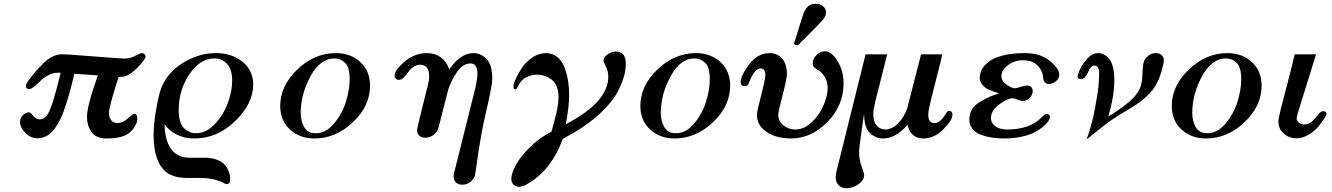

<svg xmlns="http://www.w3.org/2000/svg" viewBox="-20 -734 7119 1026"><path d="M86.9 -82Q86.9 -103 102.5 -118.4Q118.2 -133.8 133.8 -133.8Q143.6 -133.8 158.2 -115Q172.9 -96.2 190.9 -96.2Q208 -96.2 221.4 -107.7Q234.9 -119.1 245.8 -145Q256.8 -170.9 263.9 -194.3Q271 -217.8 282.2 -258.8Q287.1 -276.9 289.1 -286.1L304.2 -345.2H288.1Q263.2 -345.2 237.5 -331.5Q211.9 -317.9 195.6 -301.5Q179.2 -285.2 162.6 -271.5Q146 -257.8 136.2 -257.8Q118.2 -257.8 118.2 -275.9Q118.2 -283.7 129.9 -300.8Q154.8 -334 169.4 -351.1Q184.1 -368.2 210 -394Q235.8 -419.9 261 -431.9Q286.1 -443.8 312 -443.8Q332 -443.8 341.8 -442.9L611.8 -422.9Q639.6 -420.9 647 -420.9Q672.9 -420.9 702.4 -435.5Q731.9 -450.2 738.8 -450.2Q746.6 -450.2 752.2 -444.6Q757.8 -439 757.8 -432.1Q757.8 -418 718 -376Q678.2 -334 644 -325.2Q634.3 -323.2 613.8 -323.2Q562 -162.1 562 -129.9Q562 -106 574.5 -91.1Q586.9 -76.2 607.9 -76.2Q634.8 -76.2 662.8 -101.1Q690.9 -126 696.8 -126Q713.9 -126 713.9 -100.1Q713.9 -78.1 699 -55.7Q684.1 -33.2 666 -20Q627.9 5.9 548.8 5.9Q491.7 5.9 468.3 -29.1Q444.8 -64 444.8 -108.9Q444.8 -169.9 502.9 -331.1L377.9 -339.8L377 -338.9Q354 -235.8 318.8 -134.8Q312 -116.7 303.5 -99.4Q294.9 -82 278.1 -54.9Q261.2 -27.8 236.1 -11.5Q210.9 4.9 182.1 4.9Q142.1 4.9 114.5 -25.1Q86.9 -55.2 86.9 -82Z M800.8 -13.2Q800.8 -71.3 814.5 -149.2Q828.1 -227.1 841.8 -264.2Q874 -346.2 958 -398.2Q1042 -450.2 1133.8 -450.2Q1219.7 -450.2 1276.4 -403.6Q1333 -356.9 1333 -283.2Q1333 -180.2 1237.1 -87.2Q1141.1 5.9 1019 5.9Q917 5.9 858.9 -69.8Q864.7 109.4 995.1 108.9H1076.2Q1111.3 108.9 1137.2 118.9Q1163.1 128.9 1176.5 141.8Q1189.9 154.8 1198 172.4Q1206.1 189.9 1208 200.9Q1210 211.9 1210 221.2Q1210 250 1190.9 250Q1185.1 250 1171.4 241.9Q1157.7 233.9 1125.2 225.3Q1092.8 216.8 1041 216.8H979Q903.8 216.8 863.8 182.1Q800.8 127 800.8 -13.2ZM935.1 -146Q935.1 -77.1 962.9 -49.6Q990.7 -22 1026.9 -22Q1082 -22 1128.4 -71.5Q1174.8 -121.1 1197.8 -184.6Q1220.7 -248 1220.7 -301.8Q1220.7 -363.8 1192.9 -392.8Q1165 -421.9 1126 -421.9Q1049.8 -421.9 992.4 -337.9Q935.1 -253.9 935.1 -146Z M1477.5 -168Q1477.5 -274.9 1568.6 -362.5Q1659.7 -450.2 1774.9 -450.2Q1854 -450.2 1905.8 -402.1Q1957.5 -354 1957.5 -275.9Q1957.5 -168 1866.2 -81.1Q1774.9 5.9 1660.6 5.9Q1581.5 5.9 1529.5 -42Q1477.5 -89.8 1477.5 -168ZM1586.9 -129.9Q1586.9 -86.9 1605.7 -54.4Q1624.5 -22 1667.5 -22Q1721.7 -22 1765.1 -74Q1808.6 -126 1828.6 -190.4Q1848.6 -254.9 1848.6 -311Q1848.6 -374 1824.2 -397.9Q1799.8 -421.9 1767.6 -421.9Q1691.4 -421.9 1639.2 -326.4Q1586.9 -231 1586.9 -129.9Z M2088.4 -330.1Q2088.4 -358.9 2141.8 -404.5Q2195.3 -450.2 2261.2 -450.2Q2347.2 -450.2 2381.3 -363.8Q2440.4 -449.7 2509.3 -450.2Q2548.3 -450.2 2579.3 -419.7Q2610.4 -389.2 2610.4 -313Q2610.4 -274.9 2578.9 -143.1Q2547.4 -11.2 2524.4 163.1Q2519.5 197.3 2517.6 205.1Q2510.7 225.1 2492.7 239Q2474.6 252.9 2449.7 252.9Q2429.7 252.9 2417 241.5Q2404.3 230 2404.3 210.9Q2404.3 194.8 2409.7 178.2L2517.6 -253.9Q2531.7 -314 2531.2 -341.8Q2531.2 -395 2493.7 -395Q2453.6 -395 2422.1 -349.1Q2390.6 -303.2 2374.5 -252.9Q2368.7 -232.9 2347.2 -145.5Q2325.7 -58.1 2322.3 -47.9Q2314.5 -26.9 2295.9 -12.5Q2277.3 2 2253.4 2Q2233.4 2 2220.9 -9Q2208.5 -20 2208.5 -39.1Q2208.5 -48.8 2266.6 -279.8Q2273.4 -305.7 2273.4 -326.2Q2273.4 -360.4 2259 -374.3Q2244.6 -388.2 2226.6 -388.2Q2205.6 -388.2 2188 -375.5Q2170.4 -362.8 2160.4 -347.4Q2150.4 -332 2137.5 -319.6Q2124.5 -307.1 2112.3 -307.1Q2101.1 -307.1 2094.7 -314.2Q2088.4 -321.3 2088.4 -330.1Z M2712.4 223.1Q2712.4 196.3 2732.9 154.5Q2753.4 112.8 2804.9 59.3Q2856.4 5.9 2927.2 -30.8Q2929.2 -40.5 2941.4 -84.2Q2953.6 -127.9 2959 -157.5Q2964.4 -187 2964.4 -213.9Q2964.4 -279.8 2929.4 -307.4Q2894.5 -335 2847.7 -335Q2820.8 -335 2791.5 -320.6Q2762.2 -306.2 2746.6 -270Q2740.7 -256.8 2733.4 -256.8Q2723.6 -256.8 2723.6 -271Q2723.6 -285.2 2736.1 -313Q2748.5 -340.8 2769.5 -372.3Q2790.5 -403.8 2825 -427Q2859.4 -450.2 2897.5 -450.2Q2932.6 -450.2 2958.5 -428.7Q2984.4 -407.2 2997.3 -371.6Q3010.3 -335.9 3015.9 -300.5Q3021.5 -265.1 3021.5 -228Q3021.5 -164.1 3003.4 -69.8Q3119.6 -131.8 3172.4 -190.9Q3230.5 -255.9 3230.5 -324.2Q3230.5 -353 3218 -377.9Q3205.6 -402.8 3205.6 -410.2Q3205.6 -428.2 3227.1 -443.6Q3248.5 -459 3272.5 -459Q3292.5 -459 3308.3 -444.6Q3324.2 -430.2 3324.2 -394Q3324.2 -364.3 3315.4 -329.6Q3306.6 -294.9 3283.4 -249Q3260.3 -203.1 3210.9 -151.6Q3161.6 -100.1 3091.3 -53.2Q3065.4 -36.1 3041 -22Q3016.6 -7.8 3003.4 -1Q2990.2 5.9 2987.3 8.8Q2986.3 9.8 2971.9 46.4Q2957.5 83 2924.1 132.6Q2890.6 182.1 2840.3 221.2Q2783.2 264.2 2754.4 264.2Q2736.3 264.2 2724.4 252.7Q2712.4 241.2 2712.4 223.1Z M3401.9 -168Q3401.9 -274.9 3492.9 -362.5Q3584 -450.2 3699.2 -450.2Q3778.3 -450.2 3830.1 -402.1Q3881.8 -354 3881.8 -275.9Q3881.8 -168 3790.5 -81.1Q3699.2 5.9 3585 5.9Q3505.9 5.9 3453.9 -42Q3401.9 -89.8 3401.9 -168ZM3511.2 -129.9Q3511.2 -86.9 3530 -54.4Q3548.8 -22 3591.8 -22Q3646 -22 3689.5 -74Q3732.9 -126 3752.9 -190.4Q3772.9 -254.9 3772.9 -311Q3772.9 -374 3748.5 -397.9Q3724.1 -421.9 3691.9 -421.9Q3615.7 -421.9 3563.5 -326.4Q3511.2 -231 3511.2 -129.9Z M3938 -294.9Q3938 -330.1 3983.4 -390.1Q4028.8 -450.2 4092.8 -450.2Q4134.8 -450.2 4159.9 -420.7Q4185.1 -391.1 4185.1 -339.8Q4185.1 -312 4161.9 -224.6Q4138.7 -137.2 4138.7 -121.1Q4138.7 -86.9 4165.8 -64.5Q4192.9 -42 4230 -42Q4277.8 -42 4319.8 -83Q4361.8 -124 4382.3 -174.6Q4402.8 -225.1 4402.8 -263.2Q4402.8 -320.3 4359.9 -354Q4358.9 -355 4345.9 -363Q4333 -371.1 4327.9 -377.9Q4322.8 -384.8 4322.8 -397Q4322.8 -418.9 4342.8 -439.5Q4362.8 -460 4387.7 -460Q4423.8 -460 4455.8 -407.5Q4487.8 -355 4487.8 -288.1Q4487.8 -170.9 4401.9 -82.5Q4315.9 5.9 4207 5.9Q4164.1 5.9 4125 -5.6Q4085.9 -17.1 4055.4 -46.6Q4024.9 -76.2 4024.9 -120.1Q4024.9 -139.2 4047.4 -225.1Q4069.8 -311 4069.8 -332Q4069.8 -368.2 4045.9 -368.2Q4026.9 -368.2 4012.5 -349.1Q3998 -330.1 3988.5 -306.6Q3979 -283.2 3977.1 -280.8Q3970.2 -273.9 3959 -273.9Q3938 -273.9 3938 -294.9ZM4222.2 -498Q4268.1 -647.9 4273.9 -662.1Q4292 -706.1 4320.8 -711.9Q4328.6 -713.9 4339.8 -713.9Q4361.8 -713.9 4377.9 -700.9Q4394 -688 4394 -668Q4394 -648.9 4378.7 -629.9Q4363.3 -610.8 4297.9 -545.9Q4263.7 -511.7 4242.2 -490.2Z M4445.8 212.9Q4445.8 196.8 4453.6 167L4605.5 -443.8H4720.7Q4708.5 -392.1 4688.5 -314.9Q4668.5 -237.8 4657.5 -191.9Q4646.5 -146 4646.5 -126Q4646.5 -81.1 4666 -61.5Q4685.5 -42 4710.4 -42Q4745.6 -42 4778.6 -74.5Q4811.5 -106.9 4828.6 -157.2L4901.9 -443.8H5015.6Q5007.8 -407.7 4987.8 -330.8Q4967.8 -253.9 4954.1 -197.5Q4940.4 -141.1 4940.4 -121.1Q4940.4 -76.2 4973.6 -76.2Q4989.7 -76.2 5004.2 -88.6Q5018.6 -101.1 5029.5 -118.7Q5040.5 -136.2 5041.5 -137.2Q5046.4 -142.1 5052.7 -142.1Q5059.6 -142.1 5064.7 -136.5Q5069.8 -130.9 5069.8 -122.1Q5069.8 -92.3 5021.2 -43.2Q4972.7 5.9 4913.6 5.9Q4846.7 5.9 4829.6 -66.9Q4765.6 6.3 4698.7 5.9Q4659.7 5.9 4629.2 -22.5Q4598.6 -50.8 4597.7 -122.1H4596.7Q4594.7 -105 4582.8 -24.4Q4570.8 56.2 4570.8 79.1Q4570.8 119.1 4584.2 155.5Q4597.7 191.9 4597.7 201.2Q4597.7 230 4566.7 251Q4535.6 272 4503.4 272Q4479.5 272 4462.6 256.8Q4445.8 241.7 4445.8 212.9Z M5159.7 -94.2Q5159.7 -126.5 5175 -150.6Q5190.4 -174.8 5220.5 -191.9Q5250.5 -209 5269 -217Q5287.6 -225.1 5318.4 -234.9Q5283.2 -247.1 5266.4 -253.4Q5249.5 -259.8 5232.4 -277.3Q5215.3 -294.9 5215.3 -318.8Q5215.3 -340.8 5226.3 -361.8Q5237.3 -382.8 5262.5 -403.3Q5287.6 -423.8 5337.4 -437Q5387.2 -450.2 5455.6 -450.2Q5540.5 -450.2 5590.6 -408.2Q5640.6 -366.2 5640.6 -335Q5640.6 -314.9 5623 -300Q5605.5 -285.2 5585.4 -285.2Q5574.2 -285.2 5567.4 -291Q5560.5 -296.9 5558.6 -301Q5556.6 -305.2 5554.2 -317.9L5553.2 -330.1Q5546.4 -365.2 5519.3 -388.7Q5492.2 -412.1 5448.2 -412.1Q5401.4 -412.1 5366.5 -386Q5331.5 -359.9 5331.5 -327.1Q5331.5 -300.3 5359.4 -281.2Q5387.2 -262.2 5403.3 -262.2Q5409.2 -262.2 5433.3 -269.5Q5457.5 -276.9 5467.3 -276.9Q5481.4 -276.9 5490 -269Q5498.5 -261.2 5498.5 -247.1Q5498.5 -228 5482.9 -211.4Q5467.3 -194.8 5447.3 -194.8Q5432.1 -194.8 5416.3 -201.9Q5400.4 -209 5392.6 -209Q5364.7 -209 5320.1 -176.5Q5275.4 -144 5275.4 -103Q5275.4 -77.1 5298.3 -59.6Q5321.3 -42 5362.3 -42Q5480.5 -42 5544.4 -105Q5547.4 -106.9 5551.5 -111.6Q5555.7 -116.2 5558.1 -118.7Q5560.5 -121.1 5564.5 -123Q5568.4 -125 5572.3 -125Q5590.3 -125 5590.3 -107.9Q5590.3 -100.1 5582.3 -87.2Q5574.2 -74.2 5555.4 -58.1Q5536.6 -42 5509.5 -27.6Q5482.4 -13.2 5439.5 -3.7Q5396.5 5.9 5345.2 5.9Q5312 5.9 5281.7 1.5Q5251.5 -2.9 5222.9 -13.4Q5194.3 -23.9 5177 -45.2Q5159.7 -66.4 5159.7 -94.2Z M5738.3 -327.1Q5738.3 -333 5750.2 -361.1Q5762.2 -389.2 5789.3 -419.7Q5816.4 -450.2 5847.2 -450.2Q5882.3 -450.2 5908.4 -417.5Q5934.6 -384.8 5934.6 -303Q5934.6 -221.2 5902.3 -110.8Q5910.2 -115.7 5935.8 -132.3Q5961.4 -148.9 5976.3 -159.9Q5991.2 -170.9 6011.7 -188Q6032.2 -205.1 6046.9 -223.1Q6061.5 -241.2 6070.3 -259.8Q6083.5 -287.6 6085 -339.4Q6086.4 -391.1 6094.2 -409.2Q6100.1 -422.4 6116.7 -436.3Q6133.3 -450.2 6157.2 -450.2Q6176.3 -450.2 6187.7 -439.2Q6199.2 -428.2 6199.2 -411.1Q6199.2 -394 6184.3 -345Q6169.4 -295.9 6146.5 -263.2Q6128.4 -238.3 6101.3 -214.1Q6074.2 -189.9 6053.2 -176Q6032.2 -162.1 5993.4 -139.2Q5954.6 -116.2 5938.5 -105Q5906.2 -85 5850.3 -40Q5794.4 4.9 5786.6 11.2Q5815.4 -67.9 5832 -158.4Q5848.6 -249 5851.1 -286.1Q5853.5 -323.2 5853.5 -341.8Q5853.5 -383.8 5827.6 -383.8Q5816.4 -383.8 5807.9 -372.3Q5799.3 -360.8 5793.9 -347.4Q5788.6 -334 5778.6 -322.5Q5768.6 -311 5756.3 -311Q5738.3 -311 5738.3 -327.1Z M6241.7 -168Q6241.7 -274.9 6332.8 -362.5Q6423.8 -450.2 6539.1 -450.2Q6618.2 -450.2 6669.9 -402.1Q6721.7 -354 6721.7 -275.9Q6721.7 -168 6630.4 -81.1Q6539.1 5.9 6424.8 5.9Q6345.7 5.9 6293.7 -42Q6241.7 -89.8 6241.7 -168ZM6351.1 -129.9Q6351.1 -86.9 6369.9 -54.4Q6388.7 -22 6431.6 -22Q6485.8 -22 6529.3 -74Q6572.8 -126 6592.8 -190.4Q6612.8 -254.9 6612.8 -311Q6612.8 -374 6588.4 -397.9Q6564 -421.9 6531.7 -421.9Q6455.6 -421.9 6403.3 -326.4Q6351.1 -231 6351.1 -129.9Z M6811.5 -85Q6811.5 -100.1 6824.5 -152.6Q6837.4 -205.1 6861.1 -293.5Q6884.8 -381.8 6898.4 -443.8H7012.7L6913.6 -125Q6908.7 -105 6908.7 -102.1Q6908.7 -88.9 6920.7 -78.9Q6932.6 -68.8 6950.7 -68.8Q6974.6 -68.8 6992.7 -86.4Q7010.7 -104 7024.2 -122.1Q7037.6 -140.1 7051.8 -140.1Q7057.6 -140.1 7063.2 -135.5Q7068.8 -130.9 7068.8 -125Q7068.8 -120.1 7056.2 -100.1Q7043.5 -80.1 7023.4 -56.2Q7003.4 -32.2 6971.9 -13.7Q6940.4 4.9 6909.7 4.9Q6868.7 4.9 6840.1 -20Q6811.5 -44.9 6811.5 -85Z"/></svg>

Font: CMU Serif
Style: BoldItalic
Weight: 700
Italic angle: -14.04°
Version: Version 0.7.0